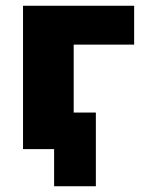

<svg xmlns="http://www.w3.org/2000/svg" viewBox="-20 -518 508 667"><path d="M168 129V0H75V-127H313V129ZM60 0V-498H446V-363H236V0Z"/></svg>

Font: Nunito Sans 10pt SemiCondensed Black
Style: Regular
Weight: 900
Width: 4
Designer: Vernon Adams
Foundry: Vernon Adams
Version: Version 3.101;gftools[0.9.27]